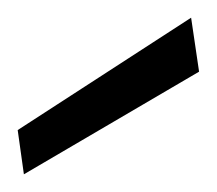

<svg xmlns="http://www.w3.org/2000/svg" viewBox="-20 -744 245 217"><path d="M7 -547 0 -597 196 -724 205 -663Z"/></svg>

Font: DM Sans Light
Style: Regular
Weight: 300
Designer: Colophon Foundry, Jonny Pinhorn
Foundry: Colophon Foundry
Version: Version 4.004; ttfautohint (v1.8.4.7-5d5b)